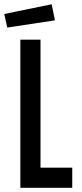

<svg xmlns="http://www.w3.org/2000/svg" viewBox="-25 -895 390 915"><path d="M72 -706H168V-96H319.3V0H72ZM-4.7 -828.3 221.1 -874.7 236.8 -798.1 9.6 -763.6Z"/></svg>

Font: Lineal Thin
Style: Regular
Weight: 200
Designer: Created by Frank Adebiaye with contributions from Anton Moglia & Ariel Martín Pérez
Created by Frank ADEBIAYE with FontF
Foundry: Velvetyne Type Foundry
Version: Version 2.000;Glyphs 3.2 (3227)